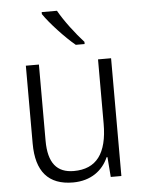

<svg xmlns="http://www.w3.org/2000/svg" viewBox="-54 -810 650 864"><g transform="rotate(-5 270.5 -378.0)"><path d="M236 -766H167V-757C196 -714 261 -644 307 -606H347V-616C311 -655 262 -719 236 -766ZM460 -532H401V-242C401 -107 351 -41 249 -41C173 -41 134 -87 134 -188V-532H75V-180C75 -54 130 10 241 10C322 10 376 -32 401 -90H405L412 0H460Z"/></g></svg>

Font: Noto Sans Bengali SemiCondensed Light
Style: Regular
Weight: 300
Width: 4
Designer: Joana Ranito - Universal Thirst; Jelle Bosma - Monotype Design Team
Foundry: Universal Thirst ehf.
Version: Version 3.000